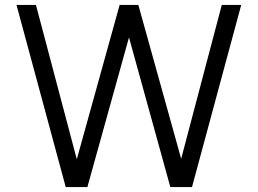

<svg xmlns="http://www.w3.org/2000/svg" viewBox="-20 -760 1047 780"><path d="M247 0 47 -740H126L292 -113L466 -740H542L716 -115L881 -740H960L760 0H672L504 -608L335 0Z"/></svg>

Font: Be Vietnam Pro Light
Style: Regular
Weight: 300
Designer: Lam Bao, Tony Le, Vietanh Nguyen
Foundry: Yellow Type Foundry
Version: Version 1.002; ttfautohint (v1.8.3)